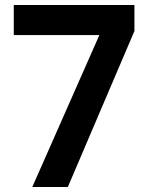

<svg xmlns="http://www.w3.org/2000/svg" viewBox="-20 -747 588 767"><path d="M517 -727H35V-607H377L109 0H251L517 -623Z"/></svg>

Font: Poppins SemiBold
Style: Regular
Weight: 600
Designer: Ninad Kale (Devanagari), Jonny Pinhorn (Latin)
Foundry: Indian Type Foundry
Version: 4.004